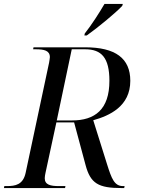

<svg xmlns="http://www.w3.org/2000/svg" viewBox="-38 -954 717 974"><path d="M392 -784 390 -774H402C460 -815 549 -889 582 -924L585 -934H492C466 -889 426 -827 392 -784ZM-18 0H292L294 -10H261C219 -10 189 -16 189 -50C189 -56 191 -70 193 -78L248 -333H338L396 -117C421 -23 461 0 579 0H592L594 -10H586C542 -10 528 -48 505 -121L435 -344C517 -367 623 -414 623 -544C623 -658 548 -714 394 -714H132L130 -704H143C185 -704 215 -698 215 -664C215 -658 212 -644 211 -636L92 -77C79 -17 40 -10 -3 -10H-16ZM327 -343H250L326 -704H394C477 -704 517 -661 517 -544C517 -398 443 -343 327 -343Z"/></svg>

Font: Noto Serif Display
Style: Italic
Weight: 400
Italic angle: -12°
Designer: Monotype Design Team
Foundry: Monotype Imaging Inc.
Version: Version 2.009